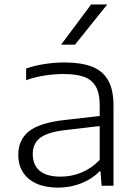

<svg xmlns="http://www.w3.org/2000/svg" viewBox="-20 -828 610 856"><path d="M486 -357.5V0H433L428 -64H423.5Q392.5 -31 343.2 -11.2Q294 8.5 239.5 8.5Q183.5 8.5 143.5 -9.2Q103.5 -27 82.5 -59.8Q61.5 -92.5 61.5 -137Q61.5 -206 110.2 -243.5Q159 -281 268 -293L424.5 -311V-359.5Q424.5 -413.5 406.2 -443.8Q388 -474 353 -486Q318 -498 262 -498Q223 -498 180 -491.5Q137 -485 96.5 -470.5V-522.5Q133 -535.5 178.2 -542.5Q223.5 -549.5 267 -549.5Q340.5 -549.5 388.5 -531.5Q436.5 -513.5 461.2 -471.5Q486 -429.5 486 -357.5ZM424.5 -115V-266L270.5 -248Q192.5 -239 159.2 -213.5Q126 -188 126 -141.5Q126 -93 156.8 -66.8Q187.5 -40.5 250.5 -40.5Q299.5 -40.5 344.2 -59.2Q389 -78 424.5 -115ZM252.5 -629 386 -808H458L314.5 -629Z"/></svg>

Font: Encode Sans Expanded Light
Style: Regular
Weight: 300
Width: 7
Designer: Multiple Designers
Foundry: Impallari Type
Version: Version 2.000